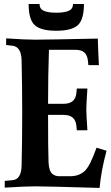

<svg xmlns="http://www.w3.org/2000/svg" viewBox="-20 -923 545 946"><path d="M293.5 -356.9H216.8Q216.8 -185.5 219.2 -123.5Q220.2 -101.1 225.3 -86.4Q230.5 -71.8 239 -65.4Q247.6 -59.1 255.6 -56.9Q263.7 -54.7 274.4 -54.7H325.2Q371.1 -54.7 399.4 -82.5Q424.8 -107.9 455.6 -195.3L504.9 -180.2Q478.5 -83 470.7 2.9Q202.1 -4.9 153.3 -4.9Q106.9 -4.9 3.4 1.5V-31.7L41.5 -35.2H41Q85 -38.6 86.4 -106.9Q89.4 -231 89.4 -366.2Q89.4 -501.5 86.4 -625.5Q85 -692.9 41 -697.8L10.3 -701.2V-733.9Q105.5 -727.5 153.3 -727.5Q208 -727.5 461.9 -732.9Q463.4 -673.8 467.3 -602.1H415.5L413.1 -624Q410.2 -651.4 395.3 -664.6Q380.4 -677.7 350.6 -677.7H221.2Q216.8 -550.3 216.8 -411.6H293.5Q351.6 -411.6 356.4 -465.3L358.4 -486.8H410.6Q405.3 -407.2 405.3 -384.3Q405.3 -360.8 410.6 -281.2H358.4L356.4 -302.7Q351.6 -356.9 293.5 -356.9ZM339.8 -903.3H393.6Q393.6 -826.7 363.5 -799.1Q333.5 -771.5 257.3 -771.5Q181.2 -771.5 151.1 -799.1Q121.1 -826.7 121.1 -903.3H174.8Q174.8 -879.4 195.6 -869.9Q216.3 -860.4 257.3 -860.4Q298.3 -860.4 319.1 -869.9Q339.8 -879.4 339.8 -903.3Z"/></svg>

Font: Flanker
Style: Bold
Weight: 700
Designer: Flanker
Foundry: Flanker
Version: Version 2.021